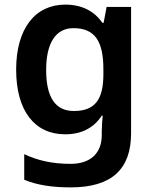

<svg xmlns="http://www.w3.org/2000/svg" viewBox="-20 -572 666 832"><path d="M263 -552C132 -552 50 -448 50 -270C50 -91 131 10 262 10C336 10 388 -20 421 -71H425C423 -53 421 -20 421 -3V13C421 92 372 138 286 138C205 138 142 123 85 96V207C141 230 205 240 287 240C465 240 548 160 548 6V-542H442L429 -473H424C389 -523 336 -552 263 -552ZM298 -450C390 -450 428 -395 428 -272V-250C428 -140 391 -91 300 -91C220 -91 180 -150 180 -269C180 -386 222 -450 298 -450Z"/></svg>

Font: Noto Sans Myanmar UI SemiBold
Style: Regular
Weight: 600
Designer: Monotype Design Team
Foundry: Monotype Imaging Inc.
Version: Version 2.103